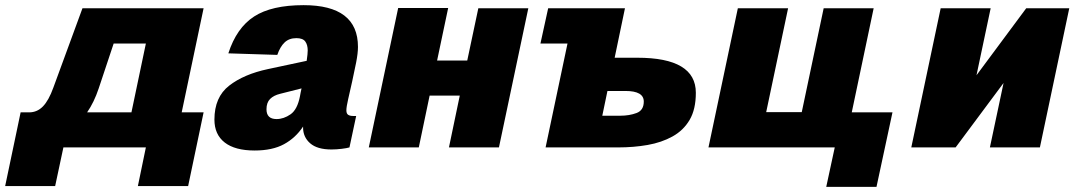

<svg xmlns="http://www.w3.org/2000/svg" viewBox="-60 -572 4169 745"><path d="M-40 150 6 -69 20 -136H53Q84 -136 106.5 -159Q129 -182 147 -232L260 -540H730L645 -136H730L670 150H475L506 0H186L154 150ZM323 -229Q305 -175 278 -136H450L506 -403H381Z M1116 -77Q1116 -80 1116 -81Q1087 -37 1042 -12.5Q997 12 928 12Q852 12 812 -19Q772 -50 772 -108Q772 -195 829 -239.5Q886 -284 980 -304L1130 -336Q1134 -364 1134 -376Q1134 -398 1124.5 -411Q1115 -424 1090 -424Q1062 -424 1044.5 -407.5Q1027 -391 1016 -359L826 -365Q858 -464 926 -508Q994 -552 1118 -552Q1329 -552 1329 -390Q1329 -366 1322 -330Q1315 -294 1306.5 -256Q1298 -218 1291 -187.5Q1284 -157 1284 -144Q1284 -131 1291 -126.5Q1298 -122 1310 -122H1322L1296 0Q1286 3 1265.5 5.5Q1245 8 1226 8Q1171 8 1143.5 -16Q1116 -40 1116 -77ZM974 -148Q974 -110 1013 -110Q1041 -110 1067.5 -128.5Q1094 -147 1104 -199Q1105 -205 1106.5 -212.5Q1108 -220 1110 -229L1027 -208Q1002 -202 988 -188Q974 -174 974 -148Z M1371 0 1485 -541H1679L1636 -337H1753L1796 -540H1990L1876 0H1682L1724 -201H1607L1565 0Z M2057 0 2142 -403H2037L2067 -540H2365L2325 -348H2413Q2640 -348 2640 -212Q2640 -148 2616 -107Q2592 -66 2549.5 -42.5Q2507 -19 2453 -9.5Q2399 0 2339 0ZM2277 -123H2347Q2382 -123 2410 -133.5Q2438 -144 2438 -178Q2438 -219 2367 -219H2297Z M3146 153 3179 0H2689L2803 -540H2998L2913 -137H3051L3136 -540H3330L3245 -136H3403L3341 153Z M3476 0 3590 -540H3784L3729 -280L3922 -540H4089L3975 0H3781L3834 -250L3648 0Z"/></svg>

Font: Geist Black
Style: Italic
Weight: 900
Italic angle: -12°
Designer: Basement.studio, Andrés Briganti, Mateo Zaragoza
Foundry: Basement.studio, Vercel, Andrés Briganti, Guido Ferreyra, Mateo Zaragoza
Version: Version 1.500; ttfautohint (v1.8.4.7-5d5b)